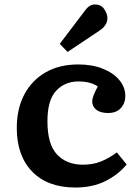

<svg xmlns="http://www.w3.org/2000/svg" viewBox="-20 -824 625 858"><path d="M317 14Q193 14 124 -57Q55 -128 55 -252Q55 -338 88.5 -401.5Q122 -465 183.5 -500.5Q245 -536 330 -536Q392 -536 439.5 -517Q487 -498 513.5 -466Q540 -434 540 -395Q540 -363 520 -341Q500 -319 463 -319Q429 -319 410.5 -333.5Q392 -348 392 -372Q392 -391 417 -438Q400 -449 379 -454.5Q358 -460 330 -460Q270 -460 231 -418.5Q192 -377 192 -282Q192 -179 235 -133.5Q278 -88 351 -88Q396 -88 432.5 -103Q469 -118 502 -143L546 -89Q509 -44 451.5 -15Q394 14 317 14ZM282 -592 247 -628 357 -773Q369 -790 380 -797Q391 -804 404 -804Q432 -804 446 -783Q460 -762 460 -743Q460 -710 423 -686Z"/></svg>

Font: Literata 7pt SemiBold
Style: Regular
Weight: 600
Designer: Latin by Veronika Burian and Jose Scaglione. Greek by Irene Vlachou. Cyrillic by Vera Evstafieva.
Foundry: TypeTogether
Version: Version 3.002